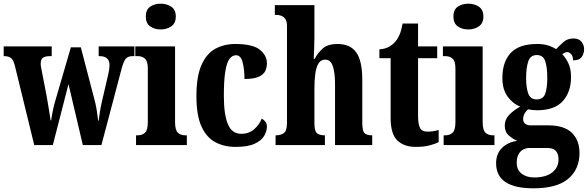

<svg xmlns="http://www.w3.org/2000/svg" viewBox="-24 -788 3193 1043"><path d="M57 -430Q49 -462 36 -472.5Q23 -483 -1 -483H-4V-536H257V-483H247Q222 -483 209.5 -474.5Q197 -466 197 -441Q197 -433 199.5 -420.5Q202 -408 204 -397L229 -268Q235 -232 241.5 -194.5Q248 -157 251 -134H254Q257 -158 263.5 -189.5Q270 -221 278 -246L361 -531H415L492 -236Q498 -213 502.5 -182.5Q507 -152 509 -133H512Q515 -157 519 -182.5Q523 -208 530 -238L564 -384Q571 -414 571 -434Q571 -483 517 -483H512V-536H706V-483H695Q671 -483 658.5 -468Q646 -453 634 -405L527 0H426L348 -331L263 0H162Z M849 -628Q815 -628 791.5 -645Q768 -662 768 -698Q768 -735 791.5 -751.5Q815 -768 849 -768Q882 -768 906.5 -751.5Q931 -735 931 -698Q931 -662 906.5 -645Q882 -628 849 -628ZM715 0V-53H725Q749 -53 764 -67.5Q779 -82 779 -125V-415Q779 -455 764 -469Q749 -483 725 -483H711V-536H927V-125Q927 -82 942 -67.5Q957 -53 982 -53H991V0Z M1256 10Q1192 10 1144 -16.5Q1096 -43 1069.5 -103Q1043 -163 1043 -266Q1043 -374 1071 -436Q1099 -498 1146.5 -523.5Q1194 -549 1253 -549Q1349 -549 1387.5 -518Q1426 -487 1426 -444Q1426 -423 1417.5 -403.5Q1409 -384 1382.5 -371.5Q1356 -359 1304 -359Q1304 -411 1294 -449.5Q1284 -488 1258 -488Q1238 -488 1223 -468.5Q1208 -449 1200 -400.5Q1192 -352 1192 -267Q1192 -166 1214 -113.5Q1236 -61 1287 -61Q1327 -61 1355.5 -85Q1384 -109 1398 -144Q1410 -137 1418 -126.5Q1426 -116 1426 -100Q1426 -76 1411.5 -50.5Q1397 -25 1360 -7.5Q1323 10 1256 10Z M1473 0V-53H1477Q1501 -53 1518 -65Q1535 -77 1535 -122V-646Q1535 -673 1525 -686Q1515 -699 1502 -703Q1489 -707 1481 -707H1469V-760H1684V-586Q1684 -552 1682.5 -519.5Q1681 -487 1680 -469H1686Q1701 -499 1728.5 -524Q1756 -549 1810 -549Q1879 -549 1911.5 -503Q1944 -457 1944 -355V-124Q1944 -77 1956 -65Q1968 -53 1995 -53H1998V0H1796V-329Q1796 -393 1784 -428.5Q1772 -464 1743 -464Q1718 -464 1705.5 -442.5Q1693 -421 1688.5 -385.5Q1684 -350 1684 -309V-119Q1684 -76 1697.5 -64.5Q1711 -53 1738 -53H1741V0Z M2234 10Q2171 10 2134.5 -25Q2098 -60 2098 -148V-472H2037V-520Q2070 -522 2092 -535.5Q2114 -549 2126 -565Q2138 -579 2147.5 -602Q2157 -625 2163 -660H2247V-536H2351V-472H2247V-159Q2247 -114 2257.5 -93.5Q2268 -73 2297 -73Q2332 -73 2359 -82V-16Q2345 -8 2313 1Q2281 10 2234 10Z M2520 -628Q2486 -628 2462.5 -645Q2439 -662 2439 -698Q2439 -735 2462.5 -751.5Q2486 -768 2520 -768Q2553 -768 2577.5 -751.5Q2602 -735 2602 -698Q2602 -662 2577.5 -645Q2553 -628 2520 -628ZM2386 0V-53H2396Q2420 -53 2435 -67.5Q2450 -82 2450 -125V-415Q2450 -455 2435 -469Q2420 -483 2396 -483H2382V-536H2598V-125Q2598 -82 2613 -67.5Q2628 -53 2653 -53H2662V0Z M2874 235Q2671 235 2671 99Q2671 47 2703 15.5Q2735 -16 2786 -23Q2762 -33 2740 -52Q2718 -71 2718 -106Q2718 -139 2741.5 -163.5Q2765 -188 2802 -209Q2761 -225 2733 -264Q2705 -303 2705 -364Q2705 -452 2750.5 -500.5Q2796 -549 2893 -549Q2926 -549 2950.5 -542Q2975 -535 2997 -521Q3017 -542 3038 -560.5Q3059 -579 3092 -579Q3120 -579 3134.5 -561.5Q3149 -544 3149 -521Q3149 -497 3136 -478.5Q3123 -460 3089 -460Q3089 -483 3078.5 -494Q3068 -505 3059 -505Q3049 -505 3042.5 -501Q3036 -497 3030 -494Q3050 -473 3064 -443.5Q3078 -414 3078 -369Q3078 -289 3033.5 -239Q2989 -189 2893 -189Q2884 -189 2868.5 -190.5Q2853 -192 2845 -194Q2836 -188 2827 -173.5Q2818 -159 2818 -141Q2818 -123 2830 -115Q2842 -107 2858 -107H2955Q3041 -107 3082.5 -66.5Q3124 -26 3124 43Q3124 132 3062.5 183.5Q3001 235 2874 235ZM2891 -248Q2927 -248 2938 -279.5Q2949 -311 2949 -365Q2949 -421 2938 -455Q2927 -489 2892 -489Q2857 -489 2845.5 -454Q2834 -419 2834 -364Q2834 -312 2845.5 -280Q2857 -248 2891 -248ZM2877 176Q2941 176 2975.5 149Q3010 122 3010 78Q3010 16 2951 16H2849Q2836 16 2820.5 23Q2805 30 2794 48Q2783 66 2783 97Q2783 135 2810 155.5Q2837 176 2877 176Z"/></svg>

Font: Noto Serif Khmer ExtraCondensed ExtraBold
Style: Regular
Weight: 800
Width: 2
Designer: Danh Hong and the Monotype Design Team
Foundry: Monotype Imaging Inc.
Version: Version 2.004; ttfautohint (v1.8.4.7-5d5b)